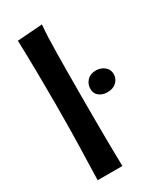

<svg xmlns="http://www.w3.org/2000/svg" viewBox="-195 -839 764 908"><g transform="rotate(-30 187.0 -385.0)"><path d="M197 -770Q194 -735 192.5 -698Q191 -661 190.5 -616.5Q190 -572 189.5 -517Q189 -462 189 -391Q189 -325 189 -271.5Q189 -218 189.5 -172Q190 -126 190.5 -84.5Q191 -43 192 0H57Q58 -52 59.5 -92Q61 -132 62 -175.5Q63 -219 64 -274.5Q65 -330 65 -414Q65 -499 64 -584.5Q63 -670 60 -760ZM243 -391Q243 -417 260.5 -435.5Q278 -454 309 -454Q335 -454 354.5 -438.5Q374 -423 374 -397Q374 -372 355.5 -354.5Q337 -337 306 -337Q280 -337 261.5 -351Q243 -365 243 -391Z"/></g></svg>

Font: CantoraOne
Style: Regular
Weight: 400
Designer: Pablo Impallari, Rodrigo Fuenzalida
Foundry: Pablo Impallari
Version: Version 1.001; ttfautohint (v0.8) -G 200 -r 50